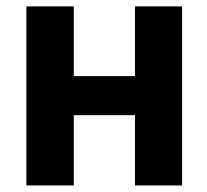

<svg xmlns="http://www.w3.org/2000/svg" viewBox="-20 -565 632 585"><path d="M60.4 0V-545.5H204.9V-333.1H391.3V-545.5H534.8V0H391.3V-214.1H204.9V0Z"/></svg>

Font: Cannonade
Style: Bold
Weight: 700
Designer: Rasmus Andersson
Foundry: rsms
Version: Version 3.012;git-f93a4a705